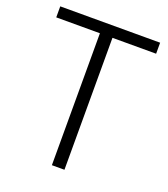

<svg xmlns="http://www.w3.org/2000/svg" viewBox="-136 -837 818 934"><g transform="rotate(20 273.5 -370.0)"><path d="M241 -683H15V-740H532V-683H306V0H241Z"/></g></svg>

Font: Encode Sans Narrow
Style: Light
Weight: 300
Designer: Pablo Impallari, Andres Torresi
Foundry: Pablo Impallari, Andres Torresi
Version: Version 1.000; ttfautohint (v1.00) -l 8 -r 50 -G 200 -x 14 -